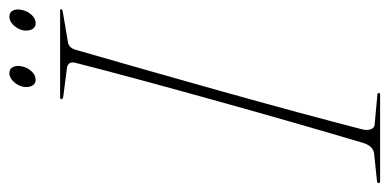

<svg xmlns="http://www.w3.org/2000/svg" viewBox="-236 -616 851 420"><g transform="rotate(-90 190.0 -405.5)"><path d="M117.5 -39Q115 -28.5 117.5 -20.8Q120 -13 127.5 -12L193 -6Q197 -6 197 -3Q197 0 194 0H5Q0 0 0 -3Q0 -7 6 -7L63.5 -13Q80.5 -14.5 87.5 -36Q108 -104.5 131.2 -185.5Q154.5 -266.5 178.2 -351.8Q202 -437 224 -518.2Q246 -599.5 263.5 -668Q265 -676.5 261.2 -680.5Q257.5 -684.5 252 -685L190 -693Q183.5 -694 183.5 -697Q183.5 -700 187.5 -700H377.5Q380.5 -700 380.5 -698Q380.5 -695 374 -694L309 -683Q295.5 -681.5 291 -664Q271 -595 247.8 -513.2Q224.5 -431.5 200.8 -346.8Q177 -262 155.5 -182.5Q134 -103 117.5 -39ZM226 -753.5Q216.5 -753.5 212.5 -762.2Q208.5 -771 211 -782.5Q214 -794 222.5 -802.5Q231 -811 240.5 -811Q250.5 -811 254.2 -802.5Q258 -794 255 -782.5Q252.5 -771 244.2 -762.2Q236 -753.5 226 -753.5ZM349.5 -753.5Q340 -753.5 336 -762.2Q332 -771 334.5 -782.5Q337.5 -794 346 -802.5Q354.5 -811 364 -811Q374 -811 377.8 -802.5Q381.5 -794 378.5 -782.5Q376 -771 367.8 -762.2Q359.5 -753.5 349.5 -753.5Z"/></g></svg>

Font: Fraunces 144pt Thin
Style: Italic
Weight: 100
Italic angle: -16°
Version: Version 1.000;[b76b70a41]